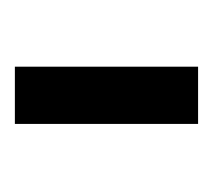

<svg xmlns="http://www.w3.org/2000/svg" viewBox="-34 -733 290 262"><g transform="rotate(90 111.0 -602.0)"><path d="M149.1 -727.3V-477.3H71V-727.3Z"/></g></svg>

Font: Inter P
Style: Regular
Weight: 400
Designer: Rasmus Andersson
Foundry: rsms
Version: Version 3.018;git-588b23468